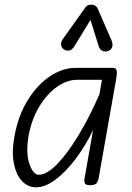

<svg xmlns="http://www.w3.org/2000/svg" viewBox="-20 -790 563 819"><path d="M133.5 9Q99.5 9 74.2 -17.2Q49 -43.5 39.2 -92.2Q29.5 -141 41.5 -208Q58 -298.5 99 -364Q140 -429.5 193.8 -465Q247.5 -500.5 302 -500.5H462.5Q475 -500.5 477.5 -489.2Q480 -478 476.5 -458.5L400.5 -28Q399.5 -23 393.8 -11.5Q388 0 364 0Q345 0 341.8 -9Q338.5 -18 340 -25.5L377 -235Q343.5 -166 301.5 -110.8Q259.5 -55.5 216 -23.2Q172.5 9 133.5 9ZM102 -211Q89.5 -136.5 105.5 -90.5Q121.5 -44.5 145.5 -44.5Q179.5 -44.5 223.8 -90Q268 -135.5 315 -213.2Q362 -291 404 -387.5L415 -449.5H307Q266 -449.5 223.8 -420Q181.5 -390.5 148.5 -337Q115.5 -283.5 102 -211ZM441.5 -572.5Q427.5 -567.5 416.2 -573.5Q405 -579.5 401 -593L366 -705L298.5 -594.5Q286.5 -575 272.8 -574.2Q259 -573.5 250.5 -580.5Q240 -590 240.5 -601.8Q241 -613.5 248.5 -624L341.5 -754.5Q350 -767 358.2 -768.5Q366.5 -770 374 -770Q378.5 -770 386 -765.5Q393.5 -761 397 -752.5L453.5 -623Q463.5 -601 458.2 -588.5Q453 -576 441.5 -572.5Z"/></svg>

Font: Edu VIC WA NT Hand Pre
Style: Regular
Weight: 400
Designer: Tina and Corey Anderson, Eben Sorkin, Mirko Velimirovic
Foundry: Google for Education
Version: Version 1.000